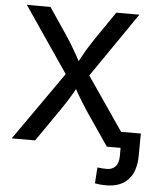

<svg xmlns="http://www.w3.org/2000/svg" viewBox="-61 -780 849 1040"><g transform="rotate(5 363.5 -259.5)"><path d="M23.9 0 313.5 -413.1V-330.1L42.5 -727.5H170.9L268.1 -583.5Q289.6 -551.3 304.4 -526.4Q319.3 -501.5 332.3 -478Q345.2 -454.6 360.4 -425.8H336.4Q352.1 -454.6 364.7 -478Q377.4 -501.5 392.8 -526.4Q408.2 -551.3 430.2 -583.5L528.8 -727.5H654.3L384.8 -335.4V-416.5L670.4 0H541L421.9 -174.3Q402.8 -203.1 389.2 -224.9Q375.5 -246.6 363.5 -267.6Q351.6 -288.6 336.9 -315.4H357.9Q344.2 -289.6 332 -268.6Q319.8 -247.6 305.9 -225.6Q292 -203.6 271.5 -174.3L150.9 0ZM554.2 209Q538.1 209 522.9 207.5Q507.8 206.1 494.1 203.1L500 116.7Q512.2 118.2 525.6 119.1Q539.1 120.1 550.8 120.1Q581.1 120.1 598.4 101.3Q615.7 82.5 615.7 42V0H573.7V-86.9H718.3L717.3 32.7Q716.8 118.7 675 163.8Q633.3 209 554.2 209Z"/></g></svg>

Font: Inter 17pt Medium
Style: Regular
Weight: 500
Version: Version 4.001;git-66647c0bb